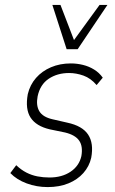

<svg xmlns="http://www.w3.org/2000/svg" viewBox="-20 -753 467 781"><path d="M174 8Q129 8 88.5 -7Q48 -22 22 -49L46 -81Q66 -62 87.5 -51Q109 -40 132.5 -35.5Q156 -31 181 -31Q232 -31 267 -54.5Q302 -78 311 -118Q318 -158 302 -181Q286 -204 245 -214L182 -227Q127 -240 104.5 -274.5Q82 -309 93 -370Q102 -408 126.5 -436Q151 -464 187.5 -479.5Q224 -495 268 -495Q293 -495 317.5 -489Q342 -483 363 -470Q384 -457 398 -437L373 -407Q349 -435 319.5 -445.5Q290 -456 261 -456Q213 -456 178 -432.5Q143 -409 133 -361Q126 -324 140 -300.5Q154 -277 193 -268L254 -254Q315 -241 338.5 -205.5Q362 -170 351 -111Q343 -76 319 -49Q295 -22 258 -7Q221 8 174 8ZM251 -553 193 -733H226L281 -590L385 -733H417L296 -553Z"/></svg>

Font: Nunito Sans 10pt Condensed ExtraLight
Style: Italic
Weight: 250
Width: 3
Italic angle: -9°
Designer: Vernon Adams
Foundry: Vernon Adams
Version: Version 3.101;gftools[0.9.27]